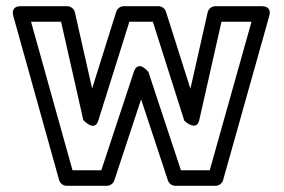

<svg xmlns="http://www.w3.org/2000/svg" viewBox="-20 -573 914 618"><path d="M621.4 -186.5 692.9 -503H789.5L655.1 -25H562.3L457.9 -340.8C457.9 -340.8 424.9 -384.6 410.5 -340.8L306.1 -25H213.4L79.9 -503H176.6L248.1 -186.5C248.1 -186.5 284.4 -146.4 296.3 -184.5L396.4 -503H472L573.2 -184.4C573.2 -184.4 612.6 -147.5 621.4 -186.5ZM592.9 -287.4 514.1 -535.6C511.1 -545 501.4 -553 490.3 -553H378.1C368.1 -553 357.6 -546.1 354.2 -535.5L276.5 -288L221 -533.5C218.6 -544.2 208.4 -553 196.6 -553H47C13.1 -553 22.2 -524 22.9 -521.3L170.3 6.7C173.3 17.3 183.3 25 194.4 25H324.2C333.8 25 344.5 18.4 347.9 7.8L434.2 -253.3L520.5 7.8C523.5 16.9 533.1 25 544.2 25H674C684.9 25 695.1 17.5 698.1 6.8L846.6 -521.2C855.8 -554 825.3 -553 822.5 -553H672.9C662 -553 651.1 -545 648.5 -533.5Z"/></svg>

Font: Asimov
Style: WidOu
Weight: 500
Designer: Google
Version: Version 2.000980; 2014